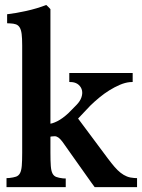

<svg xmlns="http://www.w3.org/2000/svg" viewBox="-20 -770 584 790"><path d="M187.5 -142.1Q187.5 -107.9 189 -87.6Q190.4 -67.4 195.8 -56.6Q201.2 -45.9 211.4 -42Q221.7 -38.1 238.8 -36.1L250.5 -35.6V0H6.8V-37.1L18.1 -37.6Q35.6 -39.6 46.1 -43.2Q56.6 -46.9 62.3 -57.4Q67.9 -67.9 69.6 -87.6Q71.3 -107.4 71.3 -141.1V-583Q71.3 -612.3 69.1 -629.9Q66.9 -647.5 61 -657Q55.2 -666.5 45.4 -669.9Q35.6 -673.3 20.5 -673.8L9.3 -674.3V-711.4Q44.4 -715.3 87.6 -724.9Q130.9 -734.4 170.4 -749.5Q170.9 -749 173.6 -746.6Q176.3 -744.1 179.2 -741.2Q182.1 -738.3 184.6 -735.6Q187 -732.9 187.5 -732.4ZM178.7 -260.3Q192.9 -259.8 215.3 -271Q237.8 -282.2 262.7 -305.7L294.9 -338.4Q309.6 -353.5 314.9 -369.1Q320.3 -384.8 317.4 -397.9Q314.5 -411.1 304 -420.7Q293.5 -430.2 276.9 -432.1L265.1 -432.6V-469.7H525.9V-432.6L514.2 -432.1Q494.6 -430.2 472.9 -420.9Q451.2 -411.6 429.7 -398.2Q408.2 -384.8 388.2 -368.2Q368.2 -351.6 351.6 -335.4L301.3 -282.2L424.3 -117.2Q439 -97.7 451.4 -83.3Q463.9 -68.8 476.3 -59.1Q488.8 -49.3 502.2 -43.9Q515.6 -38.6 532.2 -37.6L543.9 -37.1V0H369.6Q367.2 -2.9 356.9 -17.3Q346.7 -31.7 332.3 -52Q317.9 -72.3 301.8 -95Q285.6 -117.7 271.7 -137.5Q257.8 -157.2 248.3 -170.7Q238.8 -184.1 237.8 -185.5Q228 -198.7 220.2 -204.1Q212.4 -209.5 205.1 -209.5Q191.9 -209.5 178.7 -205.6Z"/></svg>

Font: Varendra
Style: Regular
Weight: 700
Designer: Jacob Thomas
Foundry: Bangla Type Foundry
Version: Version 1.008